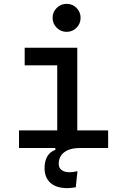

<svg xmlns="http://www.w3.org/2000/svg" viewBox="-20 -764 626 991"><path d="M327.1 207Q271 207 240.5 179.9Q210 152.8 210 103.5Q210 67.4 224.4 43Q238.8 18.6 265.6 9.8V-14.6L382.8 -15.6L392.6 0Q340.8 0 312 21.5Q283.2 43 283.2 82Q283.2 102.5 298.1 113.8Q313 125 339.8 125Q356.9 125 379.9 119.6L371.1 202.6Q359.9 204.6 348.4 205.8Q336.9 207 327.1 207ZM275.4 0V-488.3H378.9V0ZM78.1 0V-90.8H285.2V0ZM369.1 0V-90.8H538.1V0ZM107.4 -426.8V-517.6H378.9V-426.8ZM323.7 -599.6Q293.9 -599.6 272.7 -620.8Q251.5 -642.1 251.5 -671.9Q251.5 -702.1 272.7 -723.1Q293.9 -744.1 323.7 -744.1Q354 -744.1 375 -723.1Q396 -702.1 396 -671.9Q396 -642.1 375 -620.8Q354 -599.6 323.7 -599.6Z"/></svg>

Font: Cascadia Mono
Style: Regular
Weight: 400
Monospace: yes
Designer: Aaron Bell
Foundry: Saja Typeworks
Version: Version 2404.023